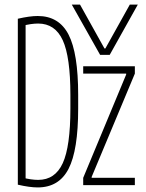

<svg xmlns="http://www.w3.org/2000/svg" viewBox="-20 -810 640 840"><path d="M145 10Q110 10 58 -2V-728Q110 -740 145 -740Q238 -740 280 -658.5Q322 -577 322 -395V-335Q322 -153 280 -71.5Q238 10 145 10ZM74 -34Q97 -28 114.5 -25.5Q132 -23 147 -23Q221 -23 254.5 -96Q288 -169 288 -336V-394Q288 -561 254.5 -634Q221 -707 147 -707Q132 -707 114.5 -704.5Q97 -702 74 -696L92 -713V-17ZM344 0V-32L532 -484V-488H344V-520H570V-488L381 -36V-32H570V0ZM418 -570 294 -790H330L437 -598H441L548 -790H583L460 -570Z"/></svg>

Font: M PLUS Code Latin Expanded ExtraLight
Style: Regular
Weight: 250
Width: 7
Designer: Coji Morishita
Foundry: UNDERFOREST DESIGN
Version: Version 1.002; ttfautohint (v1.8.3)